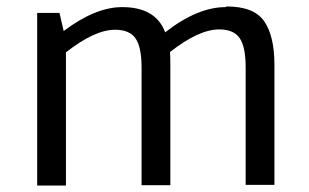

<svg xmlns="http://www.w3.org/2000/svg" viewBox="-20 -574 955 594"><path d="M678 -552 681 -554Q766 -554 797.5 -508Q829 -462 829 -374V-2H740V-366Q740 -429 721.5 -456Q703 -483 658 -483Q595 -483 506 -413Q507 -400 507 -373V-1H418V-365Q418 -428 399.5 -455Q381 -482 336 -482Q273 -482 184 -412V0H95V-534H164L177 -478Q275 -552 358 -552Q462 -552 491 -474Q591 -552 678 -552Z"/></svg>

Font: Martel Sans
Style: Regular
Weight: 400
Designer: Dan Reynolds and Mathieu Réguer
Foundry: Dan Reynolds and Mathieu Réguer
Version: Version 1.001;PS 001.001;hotconv 1.0.70;makeotf.lib2.5.58329